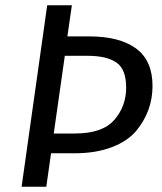

<svg xmlns="http://www.w3.org/2000/svg" viewBox="-20 -709 615 729"><path d="M264.2 -202.1Q369.1 -202.1 414.1 -253.9Q459 -305.7 459 -376Q459 -446.3 421.9 -471.7Q384.8 -497.1 313 -497.1H226.1L184.1 -202.1ZM318.8 -570.8Q434.1 -570.8 496.6 -524.9Q559.1 -479 559.1 -382.8Q559.1 -286.6 496.6 -211.4Q463.9 -172.9 403.8 -149.9Q343.8 -127 262.2 -127H173.8L155.8 0H62L159.2 -689H252.9L235.8 -570.8Z"/></svg>

Font: FiraSans-Italic
Style: Italic
Weight: 400
Italic angle: -8°
Designer: Carrois Corporate & Edenspiekermann AG
Foundry: Carrois Corporate GbR & Edenspiekermann AG
Version: Version 3.106;PS 003.106;hotconv 1.0.70;makeotf.lib2.5.58329